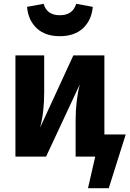

<svg xmlns="http://www.w3.org/2000/svg" viewBox="-20 -822 680 1008"><path d="M122 -786 209 -802Q226 -742 294 -742Q362 -742 380 -802L467 -786Q461 -716 416 -674Q371 -632 294 -632Q217 -632 172.5 -674Q128 -716 122 -786ZM528 -116H640L551 166H442L480 0H377V-189Q377 -293 399 -379L222 0H61V-531H212V-339Q212 -229 190 -151L365 -531H528Z"/></svg>

Font: Fira Sans
Style: Bold
Weight: 700
Designer: bBox Type GmbH & Carrois Corporate GbR & Edenspiekermann AG
Foundry: bBox Type GmbH & Carrois Corporate GbR & Edenspiekermann AG
Version: Version 4.301;PS 004.301;hotconv 1.0.88;makeotf.lib2.5.64775